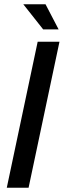

<svg xmlns="http://www.w3.org/2000/svg" viewBox="-20 -887 301 907"><path d="M158 -690H261L115 0H12ZM90 -867H195L257 -748H184Z"/></svg>

Font: Decalotype Medium Italic
Style: Regular
Weight: 500
Italic angle: -12°
Designer: Alfredo Marco Pradil
Foundry: Alfredo Marco Pradil
Version: Version 1.0